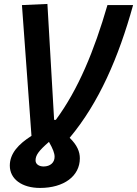

<svg xmlns="http://www.w3.org/2000/svg" viewBox="-20 -719 689 965"><path d="M181.2 225.6C301.3 225.6 381.3 166 381.3 76.7C381.3 43.9 368.2 10.7 330.1 -26.4C477.5 -202.6 576.2 -431.2 648.9 -693.4H520C453.6 -464.4 373.5 -269.5 260.7 -116.7H252L218.3 -699.2L90.3 -693.4L138.2 -36.1C73.2 4.9 29.3 52.2 29.3 113.3C29.3 180.7 89.8 225.6 181.2 225.6ZM158.7 87.4C158.7 61.5 173.3 40 226.1 -5.9C246.6 30.3 254.4 51.3 254.4 69.3C254.4 98.1 232.4 117.7 199.2 117.7C175.3 117.7 158.7 105.5 158.7 87.4Z"/></svg>

Font: Cascadia Mono PL
Style: Bold Italic
Weight: 700
Italic angle: -10°
Monospace: yes
Designer: Aaron Bell
Foundry: Saja Typeworks
Version: Version 2404.023